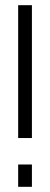

<svg xmlns="http://www.w3.org/2000/svg" viewBox="-20 -720 193 740"><path d="M50 -700H103V-188H50ZM50 -86H103V0H50Z"/></svg>

Font: Turret Road
Style: Regular
Weight: 400
Designer: Noponies
Foundry: Noponies
Version: Version 1.001; ttfautohint (v1.8)